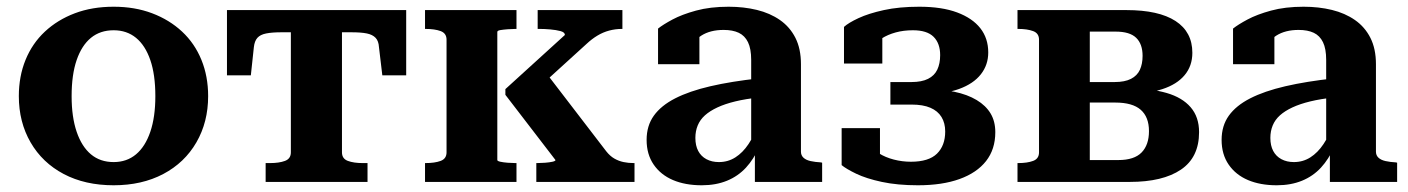

<svg xmlns="http://www.w3.org/2000/svg" viewBox="-20 -541 4187 571"><path d="M599 -255Q599 -178 564 -117.5Q529 -57 465.5 -23.5Q402 10 318 10Q233 10 169.5 -23.5Q106 -57 71 -117.5Q36 -178 36 -255Q36 -314 56 -363Q76 -412 113.5 -447Q151 -482 202.5 -501.5Q254 -521 318 -521Q381 -521 432.5 -501.5Q484 -482 521.5 -447Q559 -412 579 -363Q599 -314 599 -255ZM193 -255Q193 -193 208 -149Q223 -105 250.5 -82Q278 -59 318 -59Q357 -59 384.5 -82Q412 -105 427 -149Q442 -193 442 -255Q442 -319 427 -362.5Q412 -406 384.5 -428.5Q357 -451 318 -451Q278 -451 250.5 -428.5Q223 -406 208 -362.5Q193 -319 193 -255Z M921 -445V-511H1188V-317H1117L1107 -401Q1106 -419 1097 -428.5Q1088 -438 1071 -441.5Q1054 -445 1025 -445ZM922 -445H817Q789 -445 771.5 -441.5Q754 -438 745.5 -428.5Q737 -419 735 -401L726 -317H655V-511H922ZM997 -88Q997 -69 1014.5 -62.5Q1032 -56 1059 -56H1073V0H770V-56H783Q810 -56 827.5 -62.5Q845 -69 845 -88V-511H997Z M1308 -88V-423Q1308 -442 1290.5 -448.5Q1273 -455 1245 -455H1244V-511H1516V-455H1513Q1503 -455 1490 -454Q1477 -453 1468 -451.5Q1459 -450 1459 -446V-65Q1459 -62 1468 -60Q1477 -58 1490 -57Q1503 -56 1513 -56H1516V0H1244V-56H1245Q1273 -56 1290.5 -62.5Q1308 -69 1308 -88ZM1867 0H1575V-56H1578Q1588 -56 1601 -57Q1614 -58 1623 -60Q1632 -62 1632 -65L1483 -259V-276L1660 -437Q1660 -445 1647 -448.5Q1634 -452 1616.5 -453.5Q1599 -455 1585 -455H1579V-511H1831V-455H1830Q1810 -455 1791.5 -450Q1773 -445 1756.5 -435Q1740 -425 1725 -411L1570 -270L1595 -336L1783 -91Q1794 -77 1807 -69.5Q1820 -62 1834.5 -59Q1849 -56 1865 -56H1867Z M2238 -308 2237 -251Q2198 -247 2167 -239.5Q2136 -232 2113.5 -221.5Q2091 -211 2076.5 -198Q2062 -185 2055 -168Q2048 -151 2048 -131Q2048 -108 2056.5 -92Q2065 -76 2081 -67.5Q2097 -59 2118 -59Q2145 -59 2167 -73Q2189 -87 2206 -112.5Q2223 -138 2236 -173L2237 -103Q2222 -68 2198.5 -42.5Q2175 -17 2142 -3.5Q2109 10 2067 10Q2018 10 1981.5 -5.5Q1945 -21 1924 -51.5Q1903 -82 1903 -125Q1903 -167 1924.5 -197Q1946 -227 1988 -248.5Q2030 -270 2092.5 -284.5Q2155 -299 2238 -308ZM2225 0V-101H2214V-363Q2214 -396 2204.5 -415.5Q2195 -435 2177 -443.5Q2159 -452 2132 -452Q2092 -452 2065.5 -435Q2039 -418 2024 -394Q2018 -404 2018 -413.5Q2018 -423 2023.5 -431.5Q2029 -440 2038.5 -446Q2048 -452 2060 -455V-350H1937V-456Q1952 -468 1980 -483Q2008 -498 2050 -509.5Q2092 -521 2147 -521Q2192 -521 2231 -511.5Q2270 -502 2299.5 -481.5Q2329 -461 2345.5 -428.5Q2362 -396 2362 -350V-90Q2362 -79 2369.5 -72Q2377 -65 2390.5 -62Q2404 -59 2422 -58L2425 -57V0Z M2689 -60Q2742 -60 2766.5 -84Q2791 -108 2791 -150Q2791 -175 2780 -193Q2769 -211 2747 -220.5Q2725 -230 2691 -230H2628V-297H2691Q2721 -297 2740 -306.5Q2759 -316 2767.5 -334Q2776 -352 2776 -377Q2776 -412 2756.5 -431.5Q2737 -451 2695 -451Q2667 -451 2643.5 -444.5Q2620 -438 2602 -426.5Q2584 -415 2572 -398Q2567 -406 2567 -415.5Q2567 -425 2571 -432.5Q2575 -440 2583.5 -446Q2592 -452 2604 -454V-352H2490V-461Q2503 -473 2533 -487Q2563 -501 2608.5 -511Q2654 -521 2714 -521Q2781 -521 2826.5 -504Q2872 -487 2895.5 -457Q2919 -427 2919 -385Q2919 -348 2897 -320Q2875 -292 2832.5 -276.5Q2790 -261 2725 -261L2763 -286V-252L2732 -276Q2780 -276 2818.5 -268Q2857 -260 2884.5 -243.5Q2912 -227 2926 -203.5Q2940 -180 2940 -148Q2940 -97 2912.5 -62Q2885 -27 2833.5 -8.5Q2782 10 2710 10Q2649 10 2602.5 0Q2556 -10 2526 -24.5Q2496 -39 2483 -50V-160H2597V-57Q2584 -59 2576 -65Q2568 -71 2563.5 -79Q2559 -87 2559.5 -96Q2560 -105 2565 -113Q2575 -97 2594 -85Q2613 -73 2638 -66.5Q2663 -60 2689 -60Z M3006 -511H3330Q3426 -511 3476 -478.5Q3526 -446 3526 -384Q3526 -345 3503 -317.5Q3480 -290 3437 -276Q3394 -262 3334 -262L3370 -287V-254L3339 -278Q3403 -278 3449.5 -264.5Q3496 -251 3521 -222Q3546 -193 3546 -148Q3546 -73 3492 -36.5Q3438 0 3340 0H3006V-56H3008Q3035 -56 3052.5 -62.5Q3070 -69 3070 -88V-423Q3070 -442 3052.5 -448.5Q3035 -455 3008 -455H3006ZM3221 -65H3306Q3353 -65 3375 -87.5Q3397 -110 3397 -151Q3397 -193 3372.5 -214.5Q3348 -236 3297 -236H3195V-297H3295Q3325 -297 3343.5 -306.5Q3362 -316 3370 -333.5Q3378 -351 3378 -375Q3378 -410 3359 -428.5Q3340 -447 3298 -447H3221Z M3948 -308 3947 -251Q3908 -247 3877 -239.5Q3846 -232 3823.5 -221.5Q3801 -211 3786.5 -198Q3772 -185 3765 -168Q3758 -151 3758 -131Q3758 -108 3766.5 -92Q3775 -76 3791 -67.5Q3807 -59 3828 -59Q3855 -59 3877 -73Q3899 -87 3916 -112.5Q3933 -138 3946 -173L3947 -103Q3932 -68 3908.5 -42.5Q3885 -17 3852 -3.5Q3819 10 3777 10Q3728 10 3691.5 -5.5Q3655 -21 3634 -51.5Q3613 -82 3613 -125Q3613 -167 3634.5 -197Q3656 -227 3698 -248.5Q3740 -270 3802.5 -284.5Q3865 -299 3948 -308ZM3935 0V-101H3924V-363Q3924 -396 3914.5 -415.5Q3905 -435 3887 -443.5Q3869 -452 3842 -452Q3802 -452 3775.5 -435Q3749 -418 3734 -394Q3728 -404 3728 -413.5Q3728 -423 3733.5 -431.5Q3739 -440 3748.5 -446Q3758 -452 3770 -455V-350H3647V-456Q3662 -468 3690 -483Q3718 -498 3760 -509.5Q3802 -521 3857 -521Q3902 -521 3941 -511.5Q3980 -502 4009.5 -481.5Q4039 -461 4055.5 -428.5Q4072 -396 4072 -350V-90Q4072 -79 4079.5 -72Q4087 -65 4100.5 -62Q4114 -59 4132 -58L4135 -57V0Z"/></svg>

Font: Roboto Serif 28pt SemiBold
Style: Regular
Weight: 600
Designer: Greg Gazdowicz
Foundry: Commercial Type
Version: Version 1.008